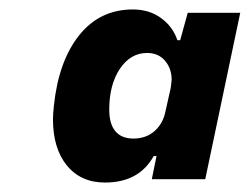

<svg xmlns="http://www.w3.org/2000/svg" viewBox="-20 -758 528 406"><path d="M92 -506Q92 -515 94 -535Q104 -629 147.5 -683.5Q191 -738 261 -738Q296 -738 321 -719.5Q346 -701 355 -673H361L377 -731H488L414 -379H301L311 -428H305Q274 -372 202 -372Q151 -372 121.5 -408Q92 -444 92 -506ZM330 -523 341 -572 343 -589Q343 -613 329 -629.5Q315 -646 291 -646Q256 -646 233.5 -612.5Q211 -579 211 -526Q211 -496 224 -480.5Q237 -465 262 -465Q289 -465 307 -481Q325 -497 330 -523Z"/></svg>

Font: Mona Sans ExtraBold
Style: Italic
Weight: 800
Italic angle: -11.7°
Designer: Deni Anggara
Foundry: GitHub
Version: Version 2.000